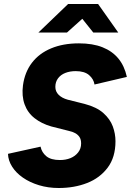

<svg xmlns="http://www.w3.org/2000/svg" viewBox="-20 -926 655 961"><path d="M274 15Q221 15 175 1Q129 -13 94.5 -37Q60 -61 40.5 -92Q21 -123 20 -156L183 -192Q189 -163 212 -144Q235 -125 280 -125Q309 -125 332.5 -134.5Q356 -144 371 -163Q386 -182 386 -208Q386 -228 378 -240Q370 -252 356.5 -259.5Q343 -267 324 -271L237 -293Q188 -307 153 -334.5Q118 -362 103 -404Q88 -446 95 -499Q104 -565 140 -612Q176 -659 236 -684Q296 -709 375 -709Q444 -709 493 -689.5Q542 -670 572.5 -633Q603 -596 615 -541L453 -503Q449 -530 426 -550Q403 -570 359 -570Q330 -570 307 -561Q284 -552 270.5 -534Q257 -516 257 -491Q257 -468 273.5 -451.5Q290 -435 319 -427L403 -406Q464 -390 497.5 -360Q531 -330 544.5 -293.5Q558 -257 558 -219Q558 -139 519 -87Q480 -35 416 -10Q352 15 274 15ZM172 -763 321 -906H470V-902L315 -763ZM447 -763 336 -902 337 -906H471L572 -763Z"/></svg>

Font: Figtree Light ExtraBold
Style: Italic
Weight: 800
Italic angle: -9.5°
Version: Version 2.001;gftools[0.9.30]